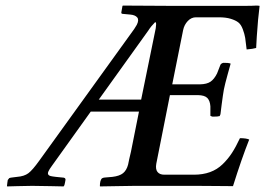

<svg xmlns="http://www.w3.org/2000/svg" viewBox="-20 -666 950 688"><path d="M511.2 -556.2 334 -309.1H485.8L538.1 -564.9Q538.1 -566.9 538.6 -570.3Q539.1 -573.7 539.1 -575.2Q540.5 -585.4 536.1 -586.9Q521 -571.8 511.2 -556.2ZM121.1 -90.8 460.9 -562Q468.8 -574.2 470.2 -577.1Q479 -594.7 471.7 -603.5Q464.4 -612.3 446.8 -613.8Q442.4 -614.3 433.8 -615Q425.3 -615.7 420.9 -616.2Q413.1 -616.2 415 -623L418.9 -645L420.9 -646L590.8 -645H858.9Q883.8 -645 897.9 -646Q906.2 -646 910.2 -645Q909.7 -638.7 907.7 -621.8Q905.8 -605 904.8 -595.2Q898.9 -524.4 897.9 -494.1Q886.7 -490.7 863.8 -488.8Q860.8 -516.6 858.6 -530.3Q856.4 -543.9 850.1 -561Q843.8 -578.1 834 -585.7Q824.2 -593.3 806.9 -598.6Q789.6 -604 764.2 -604H682.1Q665.5 -604 652.8 -590.6Q640.1 -577.1 636.2 -558.1L597.2 -363.8H696.8Q721.2 -364.3 734.4 -373.3Q747.6 -382.3 757.8 -402.8Q768.1 -428.2 770 -434.1Q773.4 -439.5 780.8 -440.9Q799.3 -440.9 804.2 -439Q806.2 -439 806.2 -437Q805.2 -433.6 795.7 -399.2Q786.1 -364.7 782.2 -345.2Q778.8 -326.2 774.4 -292.2Q770 -258.3 770 -256.8Q769.5 -255.9 768.6 -253.4Q767.6 -251 767.1 -250Q761.2 -248 742.2 -248Q737.3 -249 733.9 -251V-259.8V-285.2Q732.4 -305.2 722.9 -314.9Q713.4 -324.7 689 -325.2H669.9H588.9L540 -79.1Q536.6 -59.6 544.4 -49.8Q552.2 -40 568.8 -40H674.8Q707 -40 732.7 -49.3Q758.3 -58.6 777.8 -77.6Q797.4 -96.7 811.3 -118.2Q825.2 -139.6 839.8 -170.9Q862.3 -170.9 873 -166Q845.7 -97.2 814.9 1Q802.7 1 754.6 0.5Q706.5 0 682.1 0H462.9Q448.7 0 397.5 1Q346.2 2 338.9 2L337.9 1Q337.9 -19.5 345.2 -26.9Q351.1 -29.8 355 -29.8Q381.8 -32.2 382.8 -32.2Q408.2 -35.2 420.9 -45.4Q433.6 -55.7 439 -76.2Q442.4 -94.2 449.2 -122.1L478 -266.1H305.2L166 -71.8Q156.7 -59.1 153.6 -52Q150.4 -44.9 152.8 -40.8Q155.3 -36.6 161.1 -35.2Q167 -33.7 180.2 -32.2Q184.1 -31.7 192.1 -31Q200.2 -30.3 204.1 -29.8Q214.8 -29.8 214.8 -22Q214.4 -18.1 212.9 -11.7Q211.4 -5.4 210.9 -2.9Q209 1 208 2Q205.1 2 161.6 1Q118.2 0 95.2 0Q74.7 0 42 1Q9.3 2 5.9 2L4.9 1Q4.9 -2.4 6.3 -11Q7.8 -19.5 7.8 -21Q10.7 -25.4 13.2 -27.8Q19 -29.8 22 -29.8Q24.9 -30.3 31.2 -31Q37.6 -31.7 41 -32.2Q66.9 -34.2 81.8 -45.4Q96.7 -56.6 121.1 -90.8Z"/></svg>

Font: Common Serif Medium
Style: Italic
Weight: 500
Italic angle: -12°
Designer: Philipp H. Poll, Khaled Hosny
Foundry: Stefan Peev, Context Ltd.
Version: Version 1.026